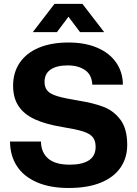

<svg xmlns="http://www.w3.org/2000/svg" viewBox="-20 -956 705 986"><path d="M31.4 -229.3H190.3Q191.1 -172.9 227.6 -141.6Q264.1 -110.3 339 -110.3Q401.9 -110.3 436.5 -132.6Q471.1 -155 471.1 -202.3Q471.1 -233.7 456.1 -251.9Q441.1 -270 406.4 -281.1Q371.6 -292.1 301.1 -303.6Q214.7 -317.7 159.2 -343.2Q103.7 -368.7 75.5 -410.8Q47.3 -452.9 47.3 -515.7Q47.3 -583.9 81.6 -634.2Q116 -684.6 179.9 -711.1Q243.9 -737.7 332 -737.7Q416.7 -737.7 479.6 -710.8Q542.4 -683.9 576.5 -634.7Q610.6 -585.6 611.1 -521.1H454Q451.7 -571.6 417.1 -595.9Q382.4 -620.1 327.3 -620.1Q270.9 -620.1 239.8 -598.7Q208.7 -577.3 208.7 -535.7Q208.7 -506.4 223.9 -489.6Q239.1 -472.7 275.6 -461.8Q312.1 -450.9 384.4 -439.1Q460.3 -427 512.3 -407Q564.3 -387 598.8 -340.7Q633.3 -294.4 633.3 -212.1Q633.3 -145.6 599.1 -95.6Q564.9 -45.7 497.6 -18.1Q430.4 9.4 333.1 9.4Q236.4 9.4 168.6 -20.4Q100.7 -50.3 66.4 -103.7Q32 -157.1 31.4 -229.3ZM259.9 -936.1H403.3L515.1 -790.9H391.1L331.6 -870L272.3 -790.9H148.3Z"/></svg>

Font: Mona Sans VF XLt
Style: Regular
Weight: 200
Designer: Deni Anggara
Foundry: GitHub
Version: Version 2.000;Glyphs 3.2.3 (3260)